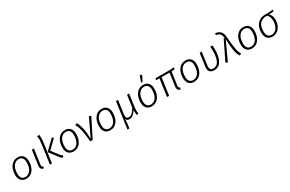

<svg xmlns="http://www.w3.org/2000/svg" viewBox="220 -2564 6887 4561"><g transform="rotate(-30 3664.0 -283.5)"><path d="M54 -202Q54 -261 68.5 -320.5Q83 -380 114.5 -427.5Q146 -475 195 -504.5Q244 -534 313 -534Q404 -534 453.5 -478.5Q503 -423 503 -323Q503 -248 484.5 -186.5Q466 -125 432 -81Q398 -37 350.5 -13Q303 11 245 11Q154 11 104 -45.5Q54 -102 54 -202ZM312 -486Q271 -486 235 -468Q199 -450 172 -414Q145 -378 129.5 -324.5Q114 -271 114 -200Q114 -119 148.5 -78Q183 -37 246 -37Q286 -37 322 -55.5Q358 -74 385 -110Q412 -146 427.5 -200Q443 -254 443 -326Q443 -406 408.5 -446Q374 -486 312 -486Z M756 -523 701 -134Q699 -122 698 -112.5Q697 -103 697 -95Q697 -72 706 -61.5Q715 -51 735 -43L722 8Q677 -6 659 -27.5Q641 -49 641 -89Q641 -105 644 -128L699 -523Z M1294 -503 1065 -283 1198 -107Q1212 -89 1222 -77.5Q1232 -66 1241 -58.5Q1250 -51 1258 -47Q1266 -43 1275 -40L1251 10Q1226 1 1208.5 -12.5Q1191 -26 1169 -55L995 -284L1253 -537ZM1023 -743Q1033 -703 1033 -651Q1033 -622 1030 -590Q1027 -558 1022 -518L950 0H893L966 -520Q971 -556 973.5 -585.5Q976 -615 976 -641Q976 -694 966 -735Z M1350 -202Q1350 -261 1364.5 -320.5Q1379 -380 1410.5 -427.5Q1442 -475 1491 -504.5Q1540 -534 1609 -534Q1700 -534 1749.5 -478.5Q1799 -423 1799 -323Q1799 -248 1780.5 -186.5Q1762 -125 1728 -81Q1694 -37 1646.5 -13Q1599 11 1541 11Q1450 11 1400 -45.5Q1350 -102 1350 -202ZM1608 -486Q1567 -486 1531 -468Q1495 -450 1468 -414Q1441 -378 1425.5 -324.5Q1410 -271 1410 -200Q1410 -119 1444.5 -78Q1479 -37 1542 -37Q1582 -37 1618 -55.5Q1654 -74 1681 -110Q1708 -146 1723.5 -200Q1739 -254 1739 -326Q1739 -406 1704.5 -446Q1670 -486 1608 -486Z M1940 -533Q1982 -461 2009 -339.5Q2036 -218 2039 -53H2041L2270 -534L2325 -514L2066 0H1999Q1992 -92 1983 -168Q1974 -244 1960 -307Q1946 -370 1927 -421Q1908 -472 1881 -513Z M2357 -202Q2357 -261 2371.5 -320.5Q2386 -380 2417.5 -427.5Q2449 -475 2498 -504.5Q2547 -534 2616 -534Q2707 -534 2756.5 -478.5Q2806 -423 2806 -323Q2806 -248 2787.5 -186.5Q2769 -125 2735 -81Q2701 -37 2653.5 -13Q2606 11 2548 11Q2457 11 2407 -45.5Q2357 -102 2357 -202ZM2615 -486Q2574 -486 2538 -468Q2502 -450 2475 -414Q2448 -378 2432.5 -324.5Q2417 -271 2417 -200Q2417 -119 2451.5 -78Q2486 -37 2549 -37Q2589 -37 2625 -55.5Q2661 -74 2688 -110Q2715 -146 2730.5 -200Q2746 -254 2746 -326Q2746 -406 2711.5 -446Q2677 -486 2615 -486Z M3367 -523 3323 -209Q3318 -171 3315.5 -141Q3313 -111 3313 -87Q3313 -60 3315.5 -39.5Q3318 -19 3322 0L3272 9Q3267 -11 3264 -33Q3261 -55 3261 -88V-108Q3261 -119 3262 -131Q3245 -100 3223 -74Q3201 -48 3176.5 -29Q3152 -10 3126 0.5Q3100 11 3075 11Q3040 11 3018 -1.5Q2996 -14 2982 -47L2979 -46Q2980 -39 2980.5 -30.5Q2981 -22 2981 -11Q2981 14 2978 49.5Q2975 85 2968 133L2959 197L2905 203L3007 -523H3064L3013 -161Q3010 -140 3010 -122Q3010 -77 3028.5 -57Q3047 -37 3083 -37Q3108 -37 3132.5 -49Q3157 -61 3179.5 -82Q3202 -103 3223.5 -132Q3245 -161 3264 -194L3310 -523Z M3495 -202Q3495 -261 3509.5 -320.5Q3524 -380 3555.5 -427.5Q3587 -475 3636 -504.5Q3685 -534 3754 -534Q3845 -534 3894.5 -478.5Q3944 -423 3944 -323Q3944 -248 3925.5 -186.5Q3907 -125 3873 -81Q3839 -37 3791.5 -13Q3744 11 3686 11Q3595 11 3545 -45.5Q3495 -102 3495 -202ZM3753 -486Q3712 -486 3676 -468Q3640 -450 3613 -414Q3586 -378 3570.5 -324.5Q3555 -271 3555 -200Q3555 -119 3589.5 -78Q3624 -37 3687 -37Q3727 -37 3763 -55.5Q3799 -74 3826 -110Q3853 -146 3868.5 -200Q3884 -254 3884 -326Q3884 -406 3849.5 -446Q3815 -486 3753 -486ZM3744 -607 3802 -770 3860 -759 3781 -599Z M4172 -474H4084L4091 -523H4471Q4494 -523 4510.5 -523.5Q4527 -524 4540.5 -525.5Q4554 -527 4565.5 -529.5Q4577 -532 4589 -535L4598 -487Q4578 -482 4557.5 -478.5Q4537 -475 4503 -474L4455 -134Q4453 -122 4452 -112.5Q4451 -103 4451 -95Q4451 -72 4460 -61.5Q4469 -51 4489 -43L4476 8Q4431 -6 4413 -28Q4395 -50 4395 -89Q4395 -107 4398 -128L4446 -474H4229L4163 0H4106Z M4657 -202Q4657 -261 4671.5 -320.5Q4686 -380 4717.5 -427.5Q4749 -475 4798 -504.5Q4847 -534 4916 -534Q5007 -534 5056.5 -478.5Q5106 -423 5106 -323Q5106 -248 5087.5 -186.5Q5069 -125 5035 -81Q5001 -37 4953.5 -13Q4906 11 4848 11Q4757 11 4707 -45.5Q4657 -102 4657 -202ZM4915 -486Q4874 -486 4838 -468Q4802 -450 4775 -414Q4748 -378 4732.5 -324.5Q4717 -271 4717 -200Q4717 -119 4751.5 -78Q4786 -37 4849 -37Q4889 -37 4925 -55.5Q4961 -74 4988 -110Q5015 -146 5030.5 -200Q5046 -254 5046 -326Q5046 -406 5011.5 -446Q4977 -486 4915 -486Z M5651 -523Q5653 -500 5655 -474Q5657 -448 5657 -419Q5657 -302 5638 -220Q5619 -138 5584.5 -86.5Q5550 -35 5502 -12Q5454 11 5395 11Q5325 11 5287 -26Q5249 -63 5249 -129Q5249 -146 5252 -164L5302 -523H5359L5310 -171Q5307 -151 5307 -135Q5307 -84 5331.5 -60.5Q5356 -37 5401 -37Q5443 -37 5479 -56Q5515 -75 5541.5 -119Q5568 -163 5583 -234.5Q5598 -306 5598 -411Q5598 -442 5596.5 -469.5Q5595 -497 5593 -523Z M5713 -12 5970 -539 5992 -533Q5986 -575 5976 -603Q5966 -631 5949 -649Q5932 -667 5906.5 -678Q5881 -689 5844 -697L5857 -744Q5905 -734 5939 -718Q5973 -702 5996 -676Q6019 -650 6031.5 -612.5Q6044 -575 6048 -522Q6057 -401 6065.5 -320.5Q6074 -240 6085 -185Q6096 -130 6110.5 -92Q6125 -54 6146 -19L6095 11Q6074 -24 6057.5 -65.5Q6041 -107 6030 -164.5Q6019 -222 6011.5 -300.5Q6004 -379 6001 -489L5998 -490L5769 9Z M6243 -202Q6243 -261 6257.5 -320.5Q6272 -380 6303.5 -427.5Q6335 -475 6384 -504.5Q6433 -534 6502 -534Q6593 -534 6642.5 -478.5Q6692 -423 6692 -323Q6692 -248 6673.5 -186.5Q6655 -125 6621 -81Q6587 -37 6539.5 -13Q6492 11 6434 11Q6343 11 6293 -45.5Q6243 -102 6243 -202ZM6501 -486Q6460 -486 6424 -468Q6388 -450 6361 -414Q6334 -378 6318.5 -324.5Q6303 -271 6303 -200Q6303 -119 6337.5 -78Q6372 -37 6435 -37Q6475 -37 6511 -55.5Q6547 -74 6574 -110Q6601 -146 6616.5 -200Q6632 -254 6632 -326Q6632 -406 6597.5 -446Q6563 -486 6501 -486Z M7184 -489Q7217 -462 7237 -414Q7257 -366 7257 -313Q7257 -238 7237 -178Q7217 -118 7182 -76Q7147 -34 7100.5 -11.5Q7054 11 7001 11Q6911 11 6859.5 -43.5Q6808 -98 6808 -203Q6808 -283 6830 -344.5Q6852 -406 6892 -448Q6932 -490 6986.5 -511.5Q7041 -533 7106 -533Q7129 -533 7151 -532Q7173 -531 7196 -531Q7228 -531 7256.5 -535Q7285 -539 7311 -547L7318 -501Q7298 -496 7273.5 -493Q7249 -490 7225 -490Q7216 -490 7205 -490.5Q7194 -491 7185 -492ZM7197 -312Q7197 -373 7176.5 -419Q7156 -465 7125 -489Q6993 -484 6930.5 -415Q6868 -346 6868 -200Q6868 -114 6904.5 -75.5Q6941 -37 7001 -37Q7039 -37 7074.5 -54.5Q7110 -72 7137 -106.5Q7164 -141 7180.5 -192.5Q7197 -244 7197 -312Z"/></g></svg>

Font: Glekhifnjqigglhiwekvrgaqftz
Style: Regular
Weight: 300
Italic angle: -8°
Designer: Carrois Corporate & Edenspiekermann
Foundry: Carrois Corporate GbR & Edenspiekermann AG
Version: Version 2.001